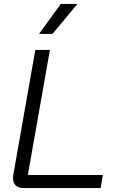

<svg xmlns="http://www.w3.org/2000/svg" viewBox="-20 -953 600 973"><path d="M46 -50Q46 -60 47 -65L159 -700H233L121 -66H501L490 0H101Q74 0 60 -13Q46 -26 46 -50ZM288 -933H372L246 -781H178Z"/></svg>

Font: Bai Jamjuree
Style: Italic
Weight: 400
Italic angle: -10°
Version: Version 1.000; ttfautohint (v1.6)